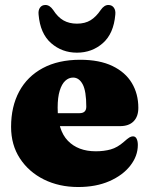

<svg xmlns="http://www.w3.org/2000/svg" viewBox="-20 -737 600 771"><path d="M535.5 -304Q535.5 -269 516.5 -249.8Q497.5 -230.5 462 -230.5H165.5V-282.5H299Q326.5 -282.5 326.5 -308.5Q326.5 -371.5 312 -398.5Q297.5 -425.5 273.5 -425.5Q256 -425.5 242 -412.5Q228 -399.5 219.8 -372.8Q211.5 -346 211.5 -305Q211.5 -214 252.5 -171.8Q293.5 -129.5 364.5 -129.5Q397.5 -129.5 424.5 -137Q451.5 -144.5 477.5 -167.5Q492 -180.5 499.5 -185Q507 -189.5 514 -189.5Q524 -189.5 528.8 -179.5Q533.5 -169.5 533.5 -155Q533.5 -110.5 503.2 -71.8Q473 -33 419.2 -9.5Q365.5 14 294 14Q217.5 14 156.5 -16.2Q95.5 -46.5 60 -100.8Q24.5 -155 24.5 -227.5Q24.5 -309 57 -369.5Q89.5 -430 151.8 -463.5Q214 -497 302 -497Q379.5 -497 431.5 -472Q483.5 -447 509.5 -403.5Q535.5 -360 535.5 -304ZM289 -642Q321.5 -642 343.8 -655.8Q366 -669.5 384.5 -697Q398.5 -717 415 -717Q429.5 -717 437.2 -706.2Q445 -695.5 443 -678Q436.5 -602 393 -563.8Q349.5 -525.5 289 -525.5Q229 -525.5 185.2 -563.8Q141.5 -602 135 -678Q133 -695.5 140.5 -706.2Q148 -717 162.5 -717Q179.5 -717 193.5 -697Q212 -668 235 -655Q258 -642 289 -642Z"/></svg>

Font: Fraunces
Style: Regular
Weight: 900
Version: Version 1.000;[b76b70a41]